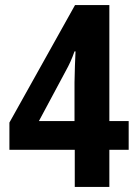

<svg xmlns="http://www.w3.org/2000/svg" viewBox="-20 -735 540 755"><path d="M486 -146V-259H410V-715H275L17 -253V-146H274V0H410V-146ZM273 -411V-259H133L238 -455C252 -480 263 -504 273 -533H277C276 -518 273 -438 273 -411Z"/></svg>

Font: Noto Sans Ethiopic Condensed
Style: Bold
Weight: 700
Width: 3
Designer: Monotype Design Team
Foundry: Monotype Imaging Inc.
Version: Version 2.102